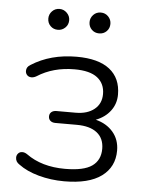

<svg xmlns="http://www.w3.org/2000/svg" viewBox="-51 -721 588 770"><g transform="rotate(5 243.5 -335.5)"><path d="M52 -43Q36 -53 36 -70Q36 -80 42.5 -87Q49 -94 59 -94Q69 -94 79 -87Q141 -42 235 -42Q310 -42 343.5 -65.5Q377 -89 377 -135Q377 -177 348.5 -199.5Q320 -222 267 -222H181Q168 -222 160.5 -228.5Q153 -235 153 -246Q153 -257 160.5 -263.5Q168 -270 181 -270H258Q305 -270 333 -292.5Q361 -315 361 -354Q361 -396 331 -419.5Q301 -443 239 -443Q153 -443 89 -402Q79 -396 69 -396Q58 -396 51.5 -403Q45 -410 45 -420Q45 -436 61 -445Q138 -494 243 -494Q331 -494 376 -458.5Q421 -423 421 -357Q421 -320 399.5 -291.5Q378 -263 341 -249Q385 -238 411 -207.5Q437 -177 437 -133Q437 -67 386 -29.5Q335 8 236 8Q182 8 133 -5.5Q84 -19 52 -43ZM116 -637Q116 -654 128 -666.5Q140 -679 158 -679Q175 -679 187.5 -666.5Q200 -654 200 -637Q200 -619 187.5 -607Q175 -595 158 -595Q140 -595 128 -607Q116 -619 116 -637ZM282 -637Q282 -654 294 -666.5Q306 -679 324 -679Q342 -679 354 -666.5Q366 -654 366 -637Q366 -619 354 -607Q342 -595 324 -595Q306 -595 294 -607Q282 -619 282 -637Z"/></g></svg>

Font: SN Pro Light
Style: Regular
Weight: 300
Designer: Tobias Whetton
Foundry: Supernotes
Version: Version 1.002